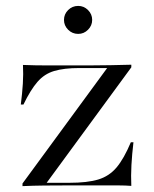

<svg xmlns="http://www.w3.org/2000/svg" viewBox="-20 -633 523 653"><path d="M56.5 0V-8.9L344.4 -401.6H250Q197.6 -401.6 164.1 -391.5Q130.6 -381.5 107.3 -354.4Q83.9 -327.4 59.7 -277.4H50.8Q55.6 -315.3 57.7 -348.4Q59.7 -381.5 58.1 -412.1Q79 -411.3 100.4 -410.9Q121.8 -410.5 142.7 -410.5H250H280.6Q321 -410.5 356 -411.3Q391.1 -412.1 426.6 -412.9V-404L138.7 -11.3H215.3Q277.4 -11.3 314.5 -22.6Q351.6 -33.9 376.6 -63.7Q401.6 -93.5 425 -149.2H433.9Q429 -108.1 427 -71.4Q425 -34.7 426.6 -0.8Q405.6 -2.4 384.3 -2.4Q362.9 -2.4 341.9 -2.4H215.3H204Q166.9 -2.4 129.8 -2Q92.7 -1.6 56.5 0ZM246 -517.7Q225.8 -517.7 211.7 -531.9Q197.6 -546 197.6 -565.3Q197.6 -584.7 211.7 -598.8Q225.8 -612.9 246 -612.9Q265.3 -612.9 279.4 -598.8Q293.5 -584.7 293.5 -565.3Q293.5 -546 279.4 -531.9Q265.3 -517.7 246 -517.7Z"/></svg>

Font: Playfair 144pt SemiExpanded Light
Style: Regular
Weight: 300
Width: 6
Designer: Claus Eggers Sørensen
Foundry: Claus Eggers Sørensen
Version: Version 2.203